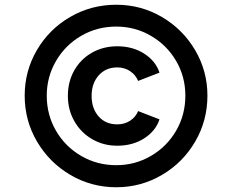

<svg xmlns="http://www.w3.org/2000/svg" viewBox="-20 -777 978 809"><path d="M84 -374Q84 -478 135.5 -566Q187 -654 275.5 -705.5Q364 -757 470 -757Q574 -757 662 -705.5Q750 -654 802 -566Q854 -478 854 -374Q854 -269 802.5 -180.5Q751 -92 662.5 -40Q574 12 470 12Q365 12 276.5 -40Q188 -92 136 -180.5Q84 -269 84 -374ZM470 -81Q549 -81 616 -120Q683 -159 722 -226Q761 -293 761 -374Q761 -454 722 -520.5Q683 -587 616 -626Q549 -665 470 -665Q389 -665 322 -626Q255 -587 216 -520Q177 -453 177 -374Q177 -293 216 -226Q255 -159 322 -120Q389 -81 470 -81ZM474 -582Q539 -582 587.5 -551Q636 -520 652 -471L562 -436Q552 -461 528.5 -477Q505 -493 474 -493Q426 -493 396 -459.5Q366 -426 366 -373Q366 -320 395.5 -286.5Q425 -253 474 -253Q505 -253 528.5 -268.5Q552 -284 562 -309L652 -274Q636 -225 587.5 -194Q539 -163 474 -163Q416 -163 368.5 -190.5Q321 -218 293.5 -266Q266 -314 266 -373Q266 -433 293 -480.5Q320 -528 367.5 -555Q415 -582 474 -582Z"/></svg>

Font: Evergrow Sans
Style: Bold
Weight: 700
Foundry: 10Web
Version: Version 1.000